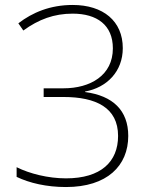

<svg xmlns="http://www.w3.org/2000/svg" viewBox="-20 -744 610 774"><path d="M475 -550C475 -659 396 -724 273 -724C183 -724 111 -694 54 -650L74 -621C136 -666 198 -689 273 -689C371 -689 435 -643 435 -549C435 -440 344 -388 236 -388H156V-353H236C367 -353 456 -310 456 -196C456 -92 387 -25 246 -25C174 -25 99 -44 47 -70V-31C99 -6 168 10 246 10C412 10 497 -76 497 -196C497 -299 435 -358 323 -373V-375C411 -391 475 -456 475 -550Z"/></svg>

Font: Noto Sans Thai Looped ExtraLight
Style: Regular
Weight: 200
Designer: Sasikarn Vongin, Ben Mitchell
Foundry: The Fontpad Ltd
Version: Version 1.001